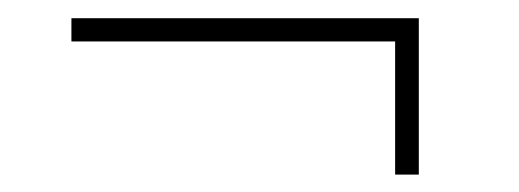

<svg xmlns="http://www.w3.org/2000/svg" viewBox="-20 -388 578 214"><path d="M446.8 -367.7V-341.8V-193.4H420.4V-341.8H59.6V-367.7Z"/></svg>

Font: Heebo Thin
Style: Regular
Weight: 250
Designer: Oded Ezer
Foundry: Meir Sadan
Version: Version 2.001; ttfautohint (v1.5.14-ce02) -l 8 -r 50 -G 200 